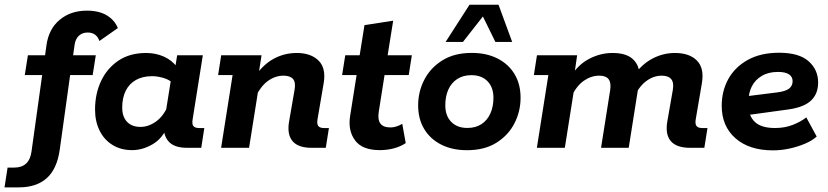

<svg xmlns="http://www.w3.org/2000/svg" viewBox="-91 -639 3578 830"><path d="M91.3 -314.5H16.1L29.6 -400H134.3L99.3 -367.2L110 -444.2Q119.8 -514.1 167.2 -553.5Q214.6 -593 284.8 -593Q336.9 -593 370.7 -572.6Q404.4 -552.2 418.5 -517.7L338.5 -461.7Q333.3 -478.9 320.4 -488.7Q307.5 -498.4 288.3 -498.4Q265.1 -498.4 250.3 -484.8Q235.4 -471.2 231.7 -446.5L220.2 -366.4L194.8 -400H323.1L309.6 -314.5H212.2L167.5 6.5Q156 90.6 111.5 130.8Q67 171 -10 171H-71.5L-58.2 85.5H-30.6Q3.1 85.5 21.8 68.1Q40.6 50.7 45.3 15.3Z M480.4 10Q431.6 10 395.5 -12.3Q359.3 -34.6 339.6 -74.3Q319.9 -114.1 319.9 -165.3Q319.9 -233 345.7 -288.3Q371.6 -343.5 420.8 -376.8Q470 -410 540.8 -410Q582 -410 617.4 -394.3Q652.8 -378.5 675.5 -347.8L664.5 -335L674.8 -400H785.8L741.9 -124.2Q738.1 -102.3 745.1 -93.9Q752.1 -85.5 769.6 -85.5H792.2L779 0H718Q658.9 0 635.2 -30.6Q611.5 -61.1 618.5 -107.4L621.2 -125.8L635.8 -99Q613.7 -41.9 569.8 -16Q525.8 10 480.4 10ZM516.4 -90.4Q550.6 -90.4 583.1 -113.4Q615.6 -136.5 635.5 -183.1L624.5 -147.4L650.2 -308.1L650.4 -284.8Q634.2 -297.3 610.5 -303.5Q586.9 -309.7 567 -309.7Q525.9 -309.7 496.9 -293.5Q467.9 -277.3 452.6 -246.9Q437.3 -216.4 437.3 -173.8Q437.3 -134.7 458.1 -112.5Q478.8 -90.4 516.4 -90.4Z M864.8 0 914.5 -314.5H851.9L865.2 -400H1039.6L1020.4 -276.2L1013.1 -311.1Q1047.4 -360.8 1093 -385.4Q1138.7 -410 1191.7 -410Q1252.9 -410 1286.1 -377.1Q1319.2 -344.3 1308.2 -279.3L1282 -125.7Q1278 -104.5 1284.4 -95Q1290.8 -85.5 1310.4 -85.5H1330.9L1317.3 0H1256.6Q1197.5 0 1173.3 -29.3Q1149 -58.6 1158.8 -114.4L1182.5 -251.6Q1188 -283.2 1175.6 -297.6Q1163.1 -311.9 1134.7 -311.9Q1099.6 -311.9 1068.6 -290.1Q1037.6 -268.3 1014.9 -222.8L1031.2 -286L985.7 0Z M1550.6 10Q1475 10 1443.9 -32.2Q1412.8 -74.5 1422.3 -136.1L1450.5 -314.5H1387.9L1401.5 -400H1463.8L1484.6 -530.3L1608.7 -549.6L1584.7 -400H1689.4L1675.9 -314.5H1571.4L1546.5 -157Q1541 -122.3 1553.2 -105.2Q1565.5 -88.1 1597.1 -88.1Q1611.1 -88.1 1624.6 -92.9Q1638.1 -97.6 1647.9 -103.9L1662.9 -20.4Q1639.4 -4.8 1610.5 2.6Q1581.7 10 1550.6 10Z M1927.9 10.3Q1863.7 10.3 1816.2 -13.9Q1768.7 -38.1 1742.7 -81.4Q1716.6 -124.8 1716.6 -183.3Q1716.6 -243 1743.4 -294.6Q1770.1 -346.3 1821.8 -378.3Q1873.4 -410.3 1948.3 -410.3Q2012.3 -410.3 2059.8 -386.1Q2107.3 -361.9 2133.4 -318.6Q2159.4 -275.3 2159.4 -216.7Q2159.4 -157 2132.7 -105.4Q2106 -53.8 2054.7 -21.8Q2003.4 10.3 1927.9 10.3ZM1929.3 -85.9Q1965.4 -85.9 1990.5 -102.5Q2015.7 -119.1 2028.9 -148.6Q2042.1 -178.1 2042.1 -216.2Q2042.1 -261.6 2016.5 -287.8Q1990.9 -314.1 1946.7 -314.1Q1911.4 -314.1 1885.9 -297.7Q1860.4 -281.2 1847.2 -251.9Q1834 -222.7 1834 -183.7Q1834 -138.4 1859.6 -112.2Q1885.2 -85.9 1929.3 -85.9ZM1835.4 -457.8 1938.7 -618.6H2064.1L2123.1 -457.8H2050.5L1996.5 -567.8L1910.3 -457.8Z M2229.8 0 2279.5 -314.5H2216.9L2230.2 -400H2403.9L2386.1 -276.2L2378.1 -311.1Q2409.4 -360.8 2457.3 -385.4Q2505.2 -410 2556.7 -410Q2612.4 -410 2640.9 -386.7Q2669.4 -363.3 2672.7 -324.8L2648.1 -311.1Q2682.4 -360.8 2728.8 -385.4Q2775.2 -410 2826.7 -410Q2889.4 -410 2921.8 -377.1Q2954.2 -344.3 2943.2 -279.3L2917 -125.7Q2913 -104.5 2919.4 -95Q2925.8 -85.5 2945.4 -85.5H2967.4L2953.8 0H2892.4Q2833.2 0 2808.6 -29.3Q2784 -58.6 2793.8 -114.4L2817.5 -250.1Q2823 -281.8 2810.6 -296.8Q2798.1 -311.9 2769.7 -311.9Q2733.4 -311.9 2701.6 -287.7Q2669.8 -263.5 2647.1 -213.5L2671.7 -283L2626.9 0H2507.3L2546.8 -250.1Q2551.5 -281.8 2539.8 -296.8Q2528.1 -311.9 2499.7 -311.9Q2464.6 -311.9 2433.2 -290.1Q2401.8 -268.3 2379.9 -222.8L2395.5 -283L2350.7 0Z M3250.3 11Q3147.7 11 3088.3 -41.3Q3028.9 -93.5 3028.9 -181.6Q3028.9 -245.6 3057.5 -297.5Q3086.2 -349.3 3141.9 -380.2Q3197.7 -411 3276.9 -411Q3363 -411 3404.4 -374.4Q3445.7 -337.8 3445.7 -282.5Q3445.7 -233.5 3415.3 -204.6Q3384.8 -175.6 3318.7 -166.1L3094.4 -135.3V-217.7L3267.3 -239.4Q3303.3 -243.6 3319.3 -255.4Q3335.4 -267.3 3335.4 -288.2Q3335.4 -306.9 3319.8 -317.5Q3304.3 -328.1 3272.4 -328.1Q3230.9 -328.1 3202.3 -311Q3173.6 -294 3159.3 -265.9Q3145 -237.9 3145 -203.8V-182.3Q3145 -137.2 3172.8 -111.4Q3200.6 -85.6 3259.5 -85.6Q3301.4 -85.6 3336.1 -99.2Q3370.8 -112.8 3394.6 -131.5L3439.5 -48.7Q3420.2 -31.2 3389.3 -18Q3358.4 -4.7 3322.4 3.1Q3286.4 11 3250.3 11Z"/></svg>

Font: Rokkitt SemiBold
Style: Italic
Weight: 600
Italic angle: -9°
Designer: Vernon Adams
Foundry: Vernon Adams
Version: Version 3.103